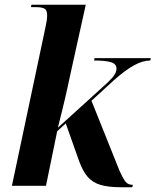

<svg xmlns="http://www.w3.org/2000/svg" viewBox="-20 -780 653 806"><path d="M488 6Q436 6 403 -3.5Q370 -13 349 -36.5Q328 -60 312 -104L256 -262L220 -229L173 0H30L172 -671Q175 -684 176.5 -695.5Q178 -707 178 -715Q178 -737 167 -743.5Q156 -750 131 -750H110L112 -760H340L280 -489Q273 -457 263.5 -413Q254 -369 243 -324.5Q232 -280 223 -244L406 -410Q436 -436 452.5 -455Q469 -474 469 -492Q469 -512 445.5 -519Q422 -526 375 -526L377 -536H613L611 -526Q579 -526 542 -505.5Q505 -485 458 -443L364 -357L481 -65Q497 -29 507.5 -16.5Q518 -4 538 -4L535 6Z"/></svg>

Font: Noto Serif Display SemiCondensed
Style: Bold Italic
Weight: 700
Width: 4
Italic angle: -12°
Designer: Monotype Design Team
Foundry: Monotype Imaging Inc.
Version: Version 2.009